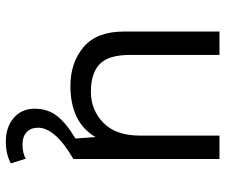

<svg xmlns="http://www.w3.org/2000/svg" viewBox="-77 -463 771 657"><g transform="rotate(90 308.5 -134.5)"><path d="M523 163 539 214Q508 231 464 231Q415 231 383.5 204Q352 177 352 132Q352 87 377.5 55Q403 23 454 -7L449 -76Q399 10 274 10Q194 10 141 -35Q88 -80 88 -172V-500H168V-193Q168 -120 199.5 -90Q231 -60 294 -60Q356 -60 400 -102.5Q444 -145 444 -228V-500H524V0Q417 62 417 121Q417 145 432 159.5Q447 174 474 174Q504 174 523 163Z"/></g></svg>

Font: Elaine Sans
Style: Regular
Weight: 400
Designer: Wei Huang
Foundry: Wei Huang
Version: Version 2.001;December 24, 2019;FontCreator 12.0.0.2547 64-b